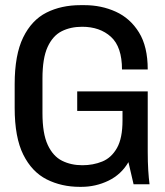

<svg xmlns="http://www.w3.org/2000/svg" viewBox="-20 -716 640 746"><path d="M290 10Q219 10 161.5 -19Q104 -48 70.5 -115Q37 -182 37 -297V-389Q37 -503 70 -570.5Q103 -638 160.5 -667Q218 -696 293 -696H308Q374 -696 430 -670.5Q486 -645 520 -590Q554 -535 554 -446H454Q454 -534 411 -573Q368 -612 299 -612Q254 -612 219.5 -594.5Q185 -577 165 -533.5Q145 -490 145 -411V-276Q145 -197 165.5 -153Q186 -109 221 -91.5Q256 -74 300 -74Q342 -74 377.5 -88.5Q413 -103 434.5 -141Q456 -179 456 -248V-285H280V-361H554V-127Q554 -86 556 -54.5Q558 -23 561 0H499L479 -86Q451 -38 401.5 -14Q352 10 296 10Z"/></svg>

Font: Chivo Mono
Style: Regular
Weight: 400
Monospace: yes
Designer: Hector Gatti
Foundry: Omnibus-Type
Version: Version 1.008; ttfautohint (v1.8.4.7-5d5b)